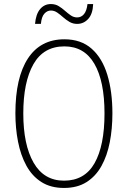

<svg xmlns="http://www.w3.org/2000/svg" viewBox="-20 -918 631 948"><path d="M535 -358Q535 -282 522 -215.5Q509 -149 481 -98.5Q453 -48 407.5 -19Q362 10 296 10Q230 10 184 -19.5Q138 -49 110 -100.5Q82 -152 69 -218.5Q56 -285 56 -358Q56 -535 118 -629.5Q180 -724 298 -724Q380 -724 432.5 -677.5Q485 -631 510 -548.5Q535 -466 535 -358ZM95 -358Q95 -203 146 -114.5Q197 -26 296 -26Q398 -26 447 -112.5Q496 -199 496 -358Q496 -517 446 -603Q396 -689 298 -689Q195 -689 145 -601Q95 -513 95 -358ZM153 -800Q157 -848 178 -873Q199 -898 231 -898Q253 -898 269.5 -888Q286 -878 300.5 -865Q315 -852 329.5 -842Q344 -832 361 -832Q381 -832 394.5 -848Q408 -864 412 -898H440Q438 -849 415.5 -824.5Q393 -800 361 -800Q340 -800 323 -810Q306 -820 291.5 -833Q277 -846 262.5 -856Q248 -866 231 -866Q213 -866 199 -850.5Q185 -835 182 -800Z"/></svg>

Font: Noto Sans Lao UI Cond ExtLt
Style: Regular
Weight: 200
Width: 3
Designer: Monotype Design Team
Foundry: Monotype Imaging Inc.
Version: Version 2.000; ttfautohint (v1.8.4.7-5d5b)